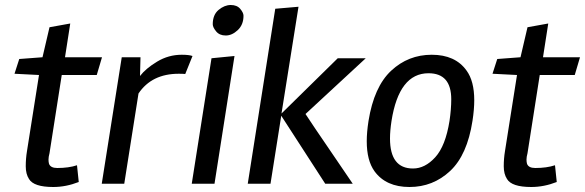

<svg xmlns="http://www.w3.org/2000/svg" viewBox="-20 -735 2340 768"><path d="M193 13Q115 13 96 -19Q83 -39 83 -70Q83 -101 88 -131L136 -435L38 -440L57 -499L150 -506L178 -626L261 -641L240 -506H388L367 -435H227L178 -122Q174 -107 174 -97Q174 -87 176 -80Q182 -63 209 -63Q255 -63 288 -74L295 -7Q244 13 193 13Z M707 -516Q736 -516 750 -511L721 -439Q712 -440 695 -440Q587 -440 534 -361L477 0H387L467 -506H542L540 -431Q563 -461 608.5 -488.5Q654 -516 707 -516Z M918 -511 838 0H747L826 -502ZM954 -672Q954 -636 931 -614.5Q908 -593 883 -593Q858 -593 844.5 -609.5Q831 -626 831 -638Q831 -676 854.5 -695.5Q878 -715 903 -715Q928 -715 941 -699.5Q954 -684 954 -672Z M1174 -708 1106 -281 1331 -502H1443L1202 -279Q1232 -233 1298.5 -136Q1365 -39 1391 0H1281L1105 -272L1062 0H971L1081 -700Z M1478 -50Q1447 -93 1447 -170Q1447 -206 1454 -251Q1476 -388 1544.5 -452Q1613 -516 1707 -516Q1801 -516 1846 -453Q1877 -411 1877 -334Q1877 -297 1870 -252Q1849 -115 1780.5 -51Q1712 13 1618 13Q1524 13 1478 -50ZM1694 -442Q1576 -442 1546 -251Q1540 -212 1540 -181Q1540 -61 1632 -61Q1680 -61 1721 -106Q1762 -151 1778 -251Q1785 -298 1785 -338Q1785 -442 1694 -442Z M2105 13Q2027 13 2008 -19Q1995 -39 1995 -70Q1995 -101 2000 -131L2048 -435L1950 -440L1969 -499L2062 -506L2090 -626L2173 -641L2152 -506H2300L2279 -435H2139L2090 -122Q2086 -107 2086 -97Q2086 -87 2088 -80Q2094 -63 2121 -63Q2167 -63 2200 -74L2207 -7Q2156 13 2105 13Z"/></svg>

Font: Rambla
Style: Italic
Weight: 400
Italic angle: -12°
Designer: Martin Sommaruga
Foundry: Martin Sommaruga
Version: Version 1.001